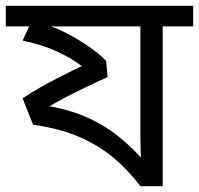

<svg xmlns="http://www.w3.org/2000/svg" viewBox="-30 -642 686 662"><path d="M636 -622V-551H531V0H454Q412 -56 361 -98.5Q310 -141 243 -170Q176 -199 84 -212L48 -303Q79 -324 113 -343Q147 -362 182.5 -380Q218 -398 252 -414Q214 -443 164.5 -465.5Q115 -488 48 -502L79 -570L81 -551H-10V-622ZM454 -551H135L114 -560Q156 -550 198.5 -528Q241 -506 277.5 -480.5Q314 -455 336 -432L341 -376Q305 -360 265.5 -341Q226 -322 189.5 -303Q153 -284 125 -265L113 -280Q199 -268 263.5 -240Q328 -212 378 -172Q428 -132 470 -83L457 -79Q456 -100 455 -124.5Q454 -149 454 -171Z"/></svg>

Font: hexbangla15
Style: Regular
Weight: 400
Designer: Jelle Bosma - Monotype Design Team
Foundry: Monotype Imaging Inc.
Version: Version 2.006